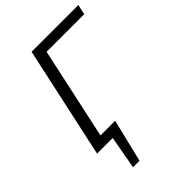

<svg xmlns="http://www.w3.org/2000/svg" viewBox="-245 -765 1068 1068"><g transform="rotate(-45 288.5 -231.5)"><path d="M209 -658H577L564 -599H268L151 -58H268L266 -56L205 195H154L189 0H66Z"/></g></svg>

Font: LXGW Bright GB
Style: Italic
Weight: 400
Italic angle: -12°
Designer: Christian Thalmann (Catharsis Fonts)
Foundry: LXGW / Christian Thalmann (Catharsis Fonts) / Fontworks Inc.
Version: Version 5.510